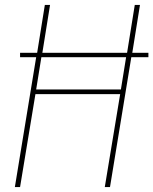

<svg xmlns="http://www.w3.org/2000/svg" viewBox="-20 -755 619 775"><path d="M40 0H61L123 -375H465L403 0H424L510 -524H579V-542H514L545 -735H524L493 -542H151L182 -735H161L130 -542H61V-524H126ZM126 -394 147 -524H489L468 -394Z"/></svg>

Font: Iosevka Sparkle Thin Oblique
Style: Regular
Weight: 100
Italic angle: -9°
Designer: Belleve Invis
Foundry: Belleve Invis
Version: Version 4.5.0; ttfautohint (v1.8.3)